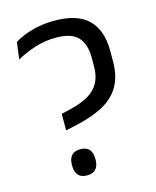

<svg xmlns="http://www.w3.org/2000/svg" viewBox="-102 -721 650 801"><g transform="rotate(-15 223.0 -320.5)"><path d="M138.5 -194.5V-266L178.5 -275.5Q228.5 -287.5 259.5 -306.2Q290.5 -325 305.2 -353.5Q320 -382 320 -423V-461.5Q320 -518.5 292 -549Q264 -579.5 197 -579.5Q148 -579.5 104.2 -565Q60.5 -550.5 26 -531L35.5 -604.5Q53 -615.5 78.8 -625.8Q104.5 -636 137.8 -642.8Q171 -649.5 209 -649.5Q309 -649.5 355.5 -602.8Q402 -556 402 -468.5V-424Q402 -360.5 378.5 -318Q355 -275.5 308.5 -249Q262 -222.5 192 -206.5ZM175 9.5Q149 9.5 136.8 -4.8Q124.5 -19 124.5 -45V-50Q124.5 -75.5 136.8 -89.5Q149 -103.5 175 -103.5Q200.5 -103.5 213 -89.5Q225.5 -75.5 225.5 -50V-45Q225.5 -19 213 -4.8Q200.5 9.5 175 9.5Z"/></g></svg>

Font: Anek Gurmukhi
Style: Regular
Weight: 400
Designer: Sarang Kulkarni (Gurmukhi), Yesha Goshar (Latin)
Foundry: Ek Type
Version: Version 1.003